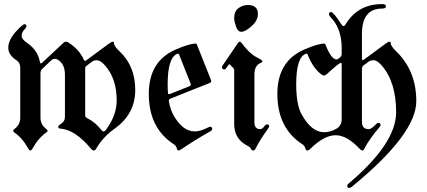

<svg xmlns="http://www.w3.org/2000/svg" viewBox="-20 -727 2091 940"><path d="M20.5 -493.7Q20.5 -542.5 86.9 -601.1Q95.2 -608.4 100.6 -608.4Q109.4 -608.4 109.4 -598.6Q109.4 -592.8 103 -586.4Q85.9 -569.3 85.9 -552Q85.9 -534.7 114.3 -515.6Q165.5 -480.5 175.3 -423.8Q176.8 -416.5 179.7 -416.5Q182.6 -416.5 186 -419.4L291.5 -518.1Q296.9 -522.9 302.7 -522.9Q308.6 -522.9 314 -519.5Q369.1 -484.4 390.6 -434.1Q393.1 -428.7 395.8 -428.7Q398.4 -428.7 400.9 -430.7L515.1 -514.6Q526.4 -522.9 532.5 -522.9Q538.6 -522.9 538.6 -514.2Q538.6 -500.5 565.4 -475.6Q642.1 -403.8 642.1 -286.6Q642.1 -169.4 542.5 -98.1Q482.4 -55.2 450.2 2Q445.8 9.8 439.2 9.8Q432.6 9.8 425.8 1.5Q348.6 -91.3 276.9 -97.2Q265.1 -98.1 265.1 -105.2Q265.1 -112.3 276.4 -119.1Q297.9 -131.8 297.9 -154.8V-361.8Q297.9 -410.2 267.1 -432.1Q257.3 -439 248 -439Q238.8 -439 231 -431.6L187.5 -390.6Q178.2 -381.8 178.2 -369.1V-149.9Q178.2 -116.2 207.5 -94.7Q212.9 -90.8 212.9 -86.7Q212.9 -82.5 206.5 -78.1Q167.5 -51.3 138.7 1Q133.8 9.8 128.7 9.8Q123.5 9.8 118.7 1Q89.8 -51.3 50.8 -78.1Q44.4 -82.5 44.4 -86.7Q44.4 -90.8 49.8 -94.7Q79.1 -116.2 79.1 -149.9V-396Q79.1 -419.9 60.5 -432.1Q20.5 -458 20.5 -493.7ZM397 -162.6Q397 -153.3 407.2 -148.4Q447.3 -127.9 476.1 -90.8Q481.9 -83.5 487.3 -83.5Q492.7 -83.5 498.5 -91.3Q551.3 -161.6 551.3 -235.4Q551.3 -344.2 492.2 -408.7Q470.7 -432.1 455.3 -432.1Q439.9 -432.1 431.6 -425.8L402.8 -404.3Q397 -399.9 397 -393.6Z M708.5 -267.1Q708.5 -427.2 838.9 -483.9Q907.2 -513.7 938.5 -513.7Q941.9 -513.7 943.4 -510.3L1012.7 -335.9Q1014.2 -333 1014.2 -330.1Q1014.2 -323.7 1005.9 -320.3L815.4 -244.6Q806.6 -241.2 806.6 -234.9Q806.6 -232.4 807.1 -230Q813.5 -193.4 827.1 -167.5Q872.1 -83.5 934.6 -83.5Q960 -83.5 999 -103Q1005.9 -106.4 1008.8 -106.4Q1019 -106.4 1019 -94.7Q1019 -89.4 1010.3 -84.5Q938 -43.9 868.2 3.4Q858.9 9.8 853.5 9.8Q848.1 9.8 845 -2Q841.8 -13.7 830.6 -21Q708.5 -100.1 708.5 -267.1ZM800.8 -314Q800.8 -280.8 802.7 -270Q803.7 -265.6 806.4 -265.6Q809.1 -265.6 812.5 -267.1L907.2 -304.7Q914.1 -307.6 914.1 -313.5Q914.1 -315.9 912.6 -319.3L856.9 -459.5Q855 -464.4 852.3 -464.4Q849.6 -464.4 848.6 -463.9Q800.8 -445.8 800.8 -314Z M1066.9 0ZM1126.5 -637.2Q1126.5 -672.4 1147.9 -687.5Q1169.4 -702.6 1192.9 -702.6Q1242.7 -702.6 1242.7 -658.7Q1242.7 -626.5 1211.7 -598.9Q1180.7 -571.3 1161.6 -571.3Q1144.5 -571.3 1135.5 -596.9Q1126.5 -622.6 1126.5 -637.2ZM1066.9 -397.9Q1066.9 -401.9 1069.8 -406.2L1145 -516.6Q1149.4 -522.9 1153.8 -522.9Q1158.2 -522.9 1162.1 -517.6Q1201.2 -464.8 1234.4 -447.8Q1264.6 -432.6 1264.6 -427.5Q1264.6 -422.4 1257.3 -419.4Q1225.6 -406.7 1225.6 -363.3V-128.4Q1225.6 -94.7 1253.9 -94.7Q1263.7 -94.7 1272 -106.4Q1280.3 -118.2 1288.6 -118.2Q1297.4 -118.2 1297.4 -108.4Q1297.4 -104 1289.6 -93.3Q1252 -41.5 1231 1Q1226.6 9.8 1219.5 9.8Q1212.4 9.8 1208.5 1.5Q1204.6 -6.8 1192.9 -12.7Q1126.5 -45.9 1126.5 -119.6V-383.3Q1126.5 -390.1 1122.6 -393.6Q1114.3 -400.9 1107.9 -409.2Q1106 -412.1 1103 -412.1Q1100.6 -412.1 1097.7 -408.2L1088.4 -394.5Q1083.5 -387.2 1078.6 -387.2Q1066.9 -387.2 1066.9 -397.9Z M1337.9 -267.1Q1337.9 -427.2 1468.3 -483.9Q1536.6 -513.7 1567.9 -513.7Q1571.3 -513.7 1572.8 -510.3Q1601.6 -436 1627.4 -436Q1631.8 -436 1634.3 -438L1646 -446.8Q1652.8 -451.7 1652.8 -465.3V-492.2Q1652.8 -588.9 1596.2 -645.5Q1590.8 -650.9 1590.8 -658.7Q1590.8 -668 1601.1 -668Q1612.3 -668 1651.4 -607.9Q1656.7 -599.6 1661.9 -599.6Q1667 -599.6 1671.4 -606.9Q1731.4 -707 1851.1 -707Q1869.6 -707 1869.6 -696Q1869.6 -685.1 1851.1 -685.1Q1752 -685.1 1752 -561V-440.9Q1752 -432.6 1755.1 -432.6Q1758.3 -432.6 1761.7 -435.1L1869.6 -514.6Q1880.9 -522.9 1887 -522.9Q1893.1 -522.9 1893.1 -514.2Q1893.1 -501.5 1919.9 -475.6Q2018.1 -380.4 2018.1 -231.4Q2018.1 -70.8 1701.2 188.5Q1695.8 192.9 1688 192.9Q1680.2 192.9 1680.2 182.6Q1680.2 177.2 1686.5 171.9Q1919.4 -24.9 1919.4 -177.2Q1919.4 -327.6 1846.7 -408.7Q1825.7 -432.1 1810.1 -432.1Q1794.4 -432.1 1785.6 -425.8L1759.8 -406.7Q1752 -400.9 1752 -390.1V-129.9Q1752 -94.7 1785.6 -94.7Q1798.3 -94.7 1820.8 -118.7Q1827.1 -125.5 1832 -125.5Q1843.3 -125.5 1843.3 -115.2Q1843.3 -110.8 1837.4 -104Q1786.6 -44.4 1762.7 2.9Q1759.3 9.8 1753.9 9.8Q1748.5 9.8 1742.2 2.9Q1679.2 -64.9 1623.5 -64.9Q1565.9 -64.9 1497.6 3.4Q1491.2 9.8 1484.4 9.8Q1477.5 9.8 1474.4 -2Q1471.2 -13.7 1460 -21Q1337.9 -100.1 1337.9 -267.1ZM1430.2 -314Q1430.2 -215.3 1456.5 -167.5Q1504.9 -79.6 1567.4 -79.6Q1593.8 -79.6 1623.3 -94.7Q1652.8 -109.9 1652.8 -142.6V-410.2Q1652.8 -419.4 1649.4 -419.4Q1640.6 -419.4 1580.6 -364.7Q1572.8 -357.4 1566.7 -357.4Q1560.5 -357.4 1555.7 -360.8Q1512.7 -392.1 1486.3 -459.5Q1484.4 -464.4 1481.9 -464.4Q1479.5 -464.4 1478 -463.9Q1430.2 -447.8 1430.2 -314Z"/></svg>

Font: UnifrakturMaguntia21
Style: Book
Weight: 400
Designer: j. 'mach' wust, Gerrit Ansmann, Georg Duffner, based on a font by Peter Wiegel, original typeface by Carl Albert Fahrenw
Version: Version 2017-03-19